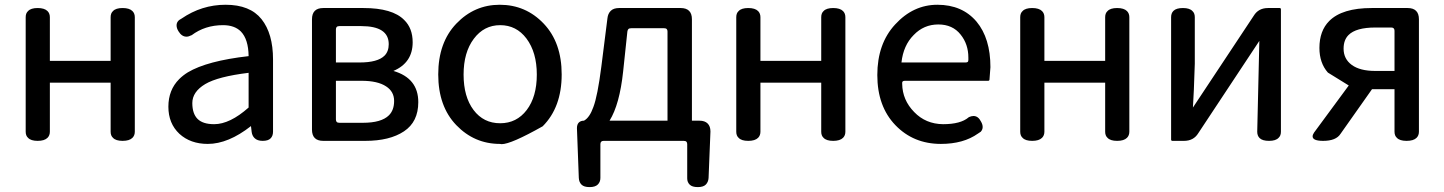

<svg xmlns="http://www.w3.org/2000/svg" viewBox="-20 -552 6011 799"><path d="M177.7 21.5Q165 34.2 136.7 34.2Q108.4 34.2 96.7 21.5Q86.9 12.7 86.9 -3.9V-480.5Q86.9 -497.1 96.7 -505.9Q108.4 -518.6 136.7 -518.6Q165 -518.6 177.7 -505.9Q187.5 -496.1 187.5 -480.5V-298.8H440.4V-480.5Q440.4 -497.1 450.2 -505.9Q461.9 -518.6 490.2 -518.6Q518.6 -518.6 531.2 -505.9Q541 -496.1 541 -480.5V-3.9Q541 11.7 531.2 21.5Q518.6 34.2 490.2 34.2Q461.9 34.2 450.2 21.5Q440.4 12.7 440.4 -3.9V-208H187.5V-3.9Q187.5 11.7 177.7 21.5Z M726.6 4.9Q680.7 -38.1 680.7 -107.9Q680.7 -177.7 725.6 -222.7Q741.2 -238.3 761.7 -251Q841.8 -298.8 1014.6 -318.4Q1013.7 -388.7 982.4 -420.9Q956.1 -447.3 908.2 -447.3Q833 -447.3 777.3 -405.3Q777.3 -405.3 776.4 -405.3Q765.6 -399.4 755.9 -399.4Q736.3 -399.4 722.7 -421.9Q714.8 -434.6 714.8 -446.3Q714.8 -464.8 735.4 -474.6Q819.3 -532.2 918.9 -532.2Q1020.5 -532.2 1068.4 -472.2Q1116.2 -412.1 1116.2 -304.7V-3.9Q1116.2 13.7 1106 23.9Q1095.7 34.2 1073.2 34.2Q1050.8 34.2 1039.1 22.5Q1029.3 12.7 1027.3 -2.9L1024.4 -27.3Q929.7 46.9 844.7 46.9Q772.5 46.9 726.6 4.9ZM780.3 -123Q780.3 -79.1 802.2 -57.1Q824.2 -35.2 871.1 -35.2Q936.5 -35.2 1014.6 -104.5V-249Q886.7 -233.4 834 -202.1Q780.3 -169.9 780.3 -123Z M1617.2 -256.8Q1720.7 -226.6 1720.7 -127Q1720.7 -44.9 1661.1 -5.4Q1601.6 34.2 1500 34.2H1325.2Q1301.8 34.2 1290 22.5Q1278.3 10.7 1278.3 -12.7V-471.7Q1278.3 -495.1 1290 -506.8Q1301.8 -518.6 1325.2 -518.6H1492.2Q1613.3 -518.6 1662.1 -468.8Q1697.3 -434.6 1697.3 -376Q1697.3 -291 1617.2 -256.8ZM1377.9 -292H1476.6Q1551.8 -292 1580.1 -320.3Q1597.7 -337.9 1597.7 -368.2Q1597.7 -443.4 1483.4 -443.4H1392.6Q1384.8 -443.4 1381.3 -439.9Q1377.9 -436.5 1377.9 -429.7ZM1377.9 -54.7Q1377.9 -47.9 1381.3 -44.4Q1384.8 -41 1392.6 -41H1490.2Q1567.4 -41 1598.6 -72.3Q1620.1 -93.8 1620.1 -131.8Q1620.1 -170.9 1586.9 -192.4Q1551.8 -215.8 1484.4 -215.8H1377.9Z M2059.6 -532.2Q2168 -532.2 2242.7 -453.6Q2317.4 -375 2317.4 -242.2Q2317.4 -105.5 2238.3 -26.4Q2106.4 47.9 2067.4 47.9Q2063.5 47.9 2060.5 46.9Q1954.1 46.9 1878.9 -31.2Q1803.7 -109.4 1803.7 -242.2Q1803.7 -375 1878.9 -453.6Q1954.1 -532.2 2059.6 -532.2ZM2061.5 -39.1Q2129.9 -39.1 2171.9 -94.2Q2213.9 -149.4 2213.9 -241.7Q2213.9 -334 2170.9 -391.6Q2128.9 -447.3 2061.5 -447.3Q1994.1 -447.3 1951.7 -390.6Q1909.2 -334 1909.2 -241.7Q1909.2 -149.4 1950.7 -94.2Q1992.2 -39.1 2061.5 -39.1Z M2757.8 -420.9Q2757.8 -427.7 2754.4 -431.2Q2751 -434.6 2743.2 -434.6H2607.4Q2598.6 -434.6 2595.2 -431.2Q2591.8 -427.7 2590.8 -420.9L2573.2 -254.9Q2558.6 -117.2 2516.6 -49.8H2757.8ZM2492.2 34.2Q2485.4 34.2 2481.9 37.6Q2478.5 41 2478.5 47.9V188.5Q2478.5 205.1 2467.8 215.8Q2457 226.6 2433.6 226.6Q2410.2 226.6 2399.9 216.3Q2389.6 206.1 2388.7 188.5L2380.9 -18.6Q2380.9 -34.2 2388.7 -42Q2396.5 -49.8 2410.2 -49.8Q2433.6 -62.5 2449.2 -106.4Q2466.8 -152.3 2482.4 -274.4L2507.8 -475.6Q2509.8 -495.1 2521.5 -506.8Q2533.2 -518.6 2556.6 -518.6H2812.5Q2835.9 -518.6 2847.7 -506.8Q2859.4 -495.1 2859.4 -471.7V-49.8H2890.6Q2913.1 -49.8 2924.8 -38.1Q2936.5 -26.4 2936.5 -4.9Q2936.5 -2.9 2928.7 188.5Q2927.7 205.1 2917.5 215.8Q2907.2 226.6 2883.8 226.6Q2860.4 226.6 2850.1 216.3Q2839.8 206.1 2839.8 190.4Q2839.8 189.5 2839.8 188.5V47.9Q2839.8 41 2836.4 37.6Q2833 34.2 2825.2 34.2Z M3134.8 21.5Q3122.1 34.2 3093.8 34.2Q3065.4 34.2 3053.7 21.5Q3043.9 12.7 3043.9 -3.9V-480.5Q3043.9 -497.1 3053.7 -505.9Q3065.4 -518.6 3093.8 -518.6Q3122.1 -518.6 3134.8 -505.9Q3144.5 -496.1 3144.5 -480.5V-298.8H3397.5V-480.5Q3397.5 -497.1 3407.2 -505.9Q3418.9 -518.6 3447.3 -518.6Q3475.6 -518.6 3488.3 -505.9Q3498 -496.1 3498 -480.5V-3.9Q3498 11.7 3488.3 21.5Q3475.6 34.2 3447.3 34.2Q3418.9 34.2 3407.2 21.5Q3397.5 12.7 3397.5 -3.9V-208H3144.5V-3.9Q3144.5 11.7 3134.8 21.5Z M3705.1 -450.2Q3780.3 -532.2 3880.9 -532.2Q3984.4 -532.2 4043.9 -461.9Q4101.6 -392.6 4101.6 -272.5Q4101.6 -272.5 4097.7 -220.7Q4097.7 -218.8 4096.2 -217.3Q4094.7 -215.8 4092.8 -215.8H3746.1Q3739.3 -215.8 3736.8 -213.4Q3734.4 -210.9 3734.4 -208Q3734.4 -205.1 3734.4 -204.1Q3734.4 -203.1 3734.4 -203.1Q3735.4 -135.7 3784.2 -85.9Q3832 -36.1 3904.3 -35.2Q3977.5 -35.2 4010.7 -63.5Q4010.7 -63.5 4011.7 -64.5Q4022.5 -69.3 4031.2 -69.3Q4050.8 -69.3 4062.5 -45.9Q4069.3 -34.2 4069.3 -23.4Q4069.3 -12.7 4061.5 -3.9Q4055.7 0 4049.8 3.9Q3989.3 46.9 3895.5 46.9Q3781.2 46.9 3706.1 -31.2Q3630.9 -109.4 3630.9 -239.7Q3630.9 -370.1 3705.1 -450.2ZM4009.8 -305.7V-312.5Q4009.8 -368.2 3977.5 -408.2Q3944.3 -450.2 3884.8 -450.2Q3824.2 -450.2 3782.2 -406.2Q3739.3 -363.3 3731.4 -292H3998Q4004.9 -292 4007.3 -294.4Q4009.8 -296.9 4009.8 -302.7Z M4316.4 21.5Q4303.7 34.2 4275.4 34.2Q4247.1 34.2 4235.4 21.5Q4225.6 12.7 4225.6 -3.9V-480.5Q4225.6 -497.1 4235.4 -505.9Q4247.1 -518.6 4275.4 -518.6Q4303.7 -518.6 4316.4 -505.9Q4326.2 -496.1 4326.2 -480.5V-298.8H4579.1V-480.5Q4579.1 -497.1 4588.9 -505.9Q4600.6 -518.6 4628.9 -518.6Q4657.2 -518.6 4669.9 -505.9Q4679.7 -496.1 4679.7 -480.5V-3.9Q4679.7 11.7 4669.9 21.5Q4657.2 34.2 4628.9 34.2Q4600.6 34.2 4588.9 21.5Q4579.1 12.7 4579.1 -3.9V-208H4326.2V-3.9Q4326.2 11.7 4316.4 21.5Z M4853.5 29.3V-480.5Q4853.5 -497.1 4863.3 -506.8Q4875 -518.6 4902.8 -518.6Q4930.7 -518.6 4942.4 -505.9Q4952.1 -497.1 4952.1 -480.5V-287.1L4948.2 -178.7L4944.3 -104.5L5197.3 -486.3Q5216.8 -518.6 5256.8 -518.6H5305.7Q5307.6 -518.6 5309.1 -517.1Q5310.5 -515.6 5310.5 -513.7V-3.9Q5310.5 12.7 5300.8 21.5Q5289.1 34.2 5261.2 34.2Q5233.4 34.2 5221.7 22.5Q5211.9 12.7 5211.9 -3.9L5220.7 -381.8L4966.8 2Q4947.3 34.2 4907.2 34.2H4858.4Q4856.4 34.2 4855 32.7Q4853.5 31.2 4853.5 29.3Z M5558.6 4.9Q5540 34.2 5486.3 34.2Q5442.4 34.2 5442.4 15.6Q5442.4 8.8 5448.2 0L5592.8 -196.3Q5506.8 -249 5505.9 -250Q5470.7 -290 5470.7 -352.5Q5470.7 -423.8 5511.7 -464.8Q5565.4 -518.6 5688.5 -518.6H5837.9Q5861.3 -518.6 5873 -506.8Q5884.8 -495.1 5884.8 -471.7V-3.9Q5884.8 11.7 5875 21.5Q5862.3 34.2 5833.5 34.2Q5804.7 34.2 5793 21.5Q5783.2 12.7 5783.2 -3.9V-180.7H5689.5ZM5783.2 -256.8V-423.8Q5783.2 -430.7 5779.8 -434.1Q5776.4 -437.5 5769.5 -437.5H5703.1Q5623 -437.5 5591.8 -406.2Q5571.3 -385.7 5571.3 -349.6Q5571.3 -306.6 5605.5 -281.7Q5639.6 -256.8 5703.1 -256.8Z"/></svg>

Font: TaiwanPearl
Style: Regular
Weight: 400
Version: Version 2.102